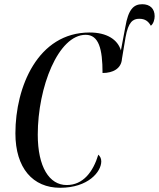

<svg xmlns="http://www.w3.org/2000/svg" viewBox="-20 -880 753 910"><path d="M265 10C398 10 460 -66 460 -115C460 -130 454 -139 446 -147C421 -65 374 -3 296 -3C214 -3 159 -88 159 -242C159 -467 256 -715 386 -715C448 -715 466 -649 466 -534C517 -534 555 -556 558 -601L575 -703C588 -776 610 -791 640 -791C668 -791 683 -779 695 -758C708 -768 713 -789 713 -803C713 -839 691 -860 654 -860C613 -860 588 -835 574 -752L553 -641C538 -692 487 -726 405 -726C159 -726 53 -468 53 -248C53 -83 136 10 265 10Z"/></svg>

Font: Noto Serif Display ExtraCondensed Medium
Style: Italic
Weight: 500
Width: 2
Italic angle: -12°
Designer: Monotype Design Team
Foundry: Monotype Imaging Inc.
Version: Version 2.009